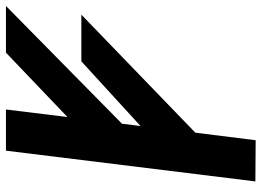

<svg xmlns="http://www.w3.org/2000/svg" viewBox="-140 -762 901 662"><g transform="rotate(-90 311.0 -430.5)"><path d="M159 0 185 -208 592 -601H431L208 -397L216 -461L622 -861H461L239 -649L265 -861H123L17 -1Z"/></g></svg>

Font: Ny Stormning
Style: HfKr
Weight: 700
Designer: Robert Jablonski, Mew Too
Foundry: Cannot Into Space Fonts
Version: Version 0.90